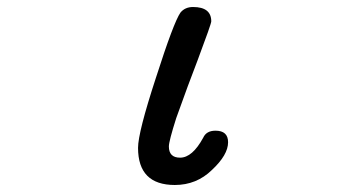

<svg xmlns="http://www.w3.org/2000/svg" viewBox="-20 -507 1040 548"><path d="M374 -85Q374 -129 425 -285Q476 -444 495 -471Q508 -487 531 -487Q583 -487 583 -446Q583 -439 544 -335Q518 -268 483 -170Q462 -104 462 -89Q462 -57 494 -57Q529 -57 560 -114Q569 -134 595 -134Q631 -134 631 -101Q631 -65 585 -22Q541 21 479 21Q374 21 374 -85Z"/></svg>

Font: 寒蝉全圆体
Style: Regular
Weight: 400
Designer: Warren2060
      Designed by Motoya company      

      [Varela Round]
      Joe Prince(Latin component); Avraham Cornf
Foundry: ChillType
Version: Version 3.200